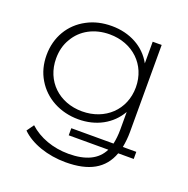

<svg xmlns="http://www.w3.org/2000/svg" viewBox="-129 -647 944 966"><g transform="rotate(20 343.0 -164.0)"><path d="M83 -148C128 -72 212 -27 309 -27C404 -27 483 -70 526 -145V-50C526 -22 523 4 518 27H292V65H504C475 124 414 153 322 153C239 153 163 125 111 77L84 115C136 167 227 198 323 198C447 198 524 156 557 65H640V27H568C573 0 576 -27 576 -56V-522H528V-406C487 -482 405 -526 309 -526C260 -526 216 -516 177 -495C97 -453 49 -373 49 -277C49 -229 60 -186 83 -148ZM128 -384C164 -447 232 -483 313 -483C436 -483 527 -398 527 -277C527 -156 436 -71 313 -71C190 -71 100 -156 100 -277C100 -317 109 -353 128 -384Z"/></g></svg>

Font: Montserrat Light
Style: Regular
Weight: 300
Designer: Julieta Ulanovsky
Foundry: Julieta Ulanovsky
Version: Version 7.200